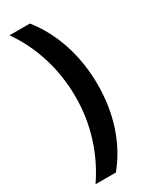

<svg xmlns="http://www.w3.org/2000/svg" viewBox="-225 -770 778 979"><g transform="rotate(-30 164.5 -280.5)"><path d="M288 -277C288 -446 238 -601 144 -719H24C113 -592 159 -440 159 -278C159 -120 111 31 24 158H144C239 42 288 -109 288 -277Z"/></g></svg>

Font: Noto Sans Arabic UI SmCn
Style: Bold
Weight: 700
Width: 4
Designer: Monotype Design Team, Nadine Chahine and Nizar Qandah
Foundry: Monotype Imaging Inc.
Version: Version 2.010